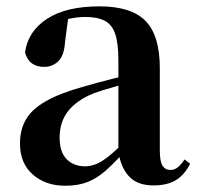

<svg xmlns="http://www.w3.org/2000/svg" viewBox="-20 -572 625 608"><path d="M186.6 16.2Q124.2 16.2 83.8 -19.4Q43.3 -54.9 43.3 -117.6Q43.3 -161.2 62 -193.6Q80.7 -226.1 125.1 -251.5Q169.6 -277 245.4 -297.9Q284.8 -309.4 334.4 -322Q384 -334.6 424 -344.4V-318.9Q384 -308.9 344 -297.6Q303.9 -286.4 277.1 -276.7Q223.3 -254.9 196.1 -220.6Q168.8 -186.4 168.8 -135.9Q168.8 -90.4 191.1 -67.9Q213.3 -45.3 250 -45.3Q266.3 -45.3 284.7 -52.6Q303.1 -59.9 327.4 -79.7Q351.8 -99.4 385.3 -135.5L400.8 -82.4H365.7Q336.6 -50.6 311.2 -28.7Q285.7 -6.8 256.4 4.7Q227 16.2 186.6 16.2ZM466.1 15.2Q414.6 15.2 387.9 -14.2Q361.2 -43.6 354.9 -94V-96.5V-381.4Q354.9 -434.7 344.8 -464.5Q334.7 -494.3 311.6 -506.3Q288.5 -518.3 250 -518.3Q224.4 -518.3 197.3 -512.2Q170.2 -506.1 133.8 -491.2L196.1 -516.3L185.9 -439.2Q183.3 -395.9 164.6 -378Q145.8 -360.2 120.3 -360.2Q71.1 -360.2 59.2 -406.5Q68.9 -473.5 129.4 -512.7Q189.9 -551.9 295.1 -551.9Q395.4 -551.9 440.7 -505.9Q486.1 -459.8 486.1 -356.2V-94.8Q486.1 -60.3 494.8 -47Q503.6 -33.8 519.7 -33.8Q531.3 -33.8 541.3 -40.9Q551.3 -48.1 564.7 -67.2L581.9 -53.4Q564 -17.5 536.2 -1.1Q508.4 15.2 466.1 15.2Z"/></svg>

Font: Early Summer Mincho VF
Style: Regular
Weight: 250
Designer: GuiWonder
Version: Version 1.002